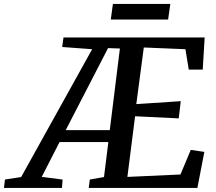

<svg xmlns="http://www.w3.org/2000/svg" viewBox="-108 -928 1068 948"><path d="M-88.5 0 -83.5 -41.5 -3.5 -54 347 -685 199 -696 205.5 -743H902.5L893 -584.5H824L807.5 -685L602 -693.5L565 -414L784.5 -428.5L774.5 -343.5L559 -354L521 -54.5L783 -66.5L834 -188L901 -178L866.5 0H330L335.5 -41.5L405.5 -54L427 -226.5H186L98 -54.5L201 -41.5L198 0ZM216.5 -285.5H434L484 -688.5L425.5 -690.5ZM449.5 -908.5H733L722 -831.5H439Z"/></svg>

Font: Merriweather Medium
Style: Italic
Weight: 500
Italic angle: -7.8°
Version: Version 2.101